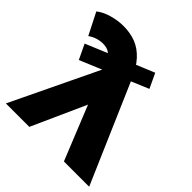

<svg xmlns="http://www.w3.org/2000/svg" viewBox="-210 -900 1048 1048"><g transform="rotate(45 313.5 -376.5)"><path d="M151 -753Q203 -753 246 -736.5Q289 -720 325 -681Q361 -642 390 -573L638 0H443L268 -433L261 -454L220 -550Q208 -578 189.5 -592Q171 -606 140 -606Q93 -606 53 -578L-11 -704Q17 -727 62 -740Q107 -753 151 -753ZM251 -533 361 -411 176 0H-5ZM109 -449 68 -535 453 -695 493 -610Z"/></g></svg>

Font: Montserrat Thin ExtraBold
Style: Regular
Weight: 800
Version: Version 9.000